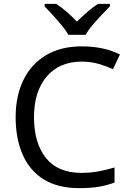

<svg xmlns="http://www.w3.org/2000/svg" viewBox="-20 -964 672 994"><path d="M403 -645Q288 -645 222 -568Q156 -491 156 -357Q156 -224 217.5 -146.5Q279 -69 402 -69Q449 -69 491 -77Q533 -85 573 -97V-19Q533 -4 490.5 3Q448 10 389 10Q280 10 207 -35Q134 -80 97.5 -163Q61 -246 61 -358Q61 -466 100.5 -548.5Q140 -631 217 -677.5Q294 -724 404 -724Q517 -724 601 -682L565 -606Q532 -621 491.5 -633Q451 -645 403 -645ZM334 -784Q321 -807 299 -833.5Q277 -860 253 -886Q229 -912 211 -931V-944H271Q297 -927 325 -903Q353 -879 378 -852Q405 -879 433 -903Q461 -927 487 -944H549V-931Q530 -912 505.5 -886Q481 -860 458.5 -833.5Q436 -807 424 -784Z"/></svg>

Font: Noto Sans Elymaic
Style: Regular
Weight: 400
Designer: Morgane Pierson
Foundry: Google LLC
Version: Version 1.002; ttfautohint (v1.8.4.7-5d5b)